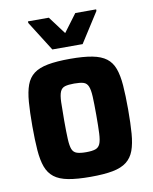

<svg xmlns="http://www.w3.org/2000/svg" viewBox="-82 -774 670 843"><g transform="rotate(-10 253.0 -352.0)"><path d="M254 8Q194 8 154.5 0.5Q115 -7 92 -25Q69 -43 58 -73Q47 -103 43.5 -148Q40 -193 40 -255Q40 -318 43.5 -363Q47 -408 58 -438Q69 -468 92 -485.5Q115 -503 154.5 -510.5Q194 -518 254 -518Q314 -518 353 -510.5Q392 -503 415 -485.5Q438 -468 449 -438Q460 -408 463.5 -363Q467 -318 467 -255Q467 -193 463.5 -148Q460 -103 449 -73Q438 -43 415 -25Q392 -7 353 0.5Q314 8 254 8ZM253 -102Q280 -102 294.5 -107Q309 -112 315.5 -127Q322 -142 323.5 -173Q325 -204 325 -255Q325 -307 323.5 -337.5Q322 -368 315.5 -383.5Q309 -399 294.5 -403.5Q280 -408 253 -408Q227 -408 212 -403.5Q197 -399 190.5 -383.5Q184 -368 183 -337.5Q182 -307 182 -255Q182 -204 183.5 -173Q185 -142 191 -127Q197 -112 212 -107Q227 -102 253 -102ZM185 -572 101 -705V-712H194L253 -633L312 -712H405V-705L320 -572Z"/></g></svg>

Font: Saira SemiCondensed
Style: Bold
Weight: 700
Width: 4
Designer: Hector Gatti with collaboration of the Omnibus-Type team
Foundry: Omnibus-Type
Version: Version 1.101